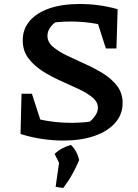

<svg xmlns="http://www.w3.org/2000/svg" viewBox="-20 -694 690 963"><path d="M298 11Q246 11 191.5 3Q137 -5 83 -22L137 -106Q184 -92 235 -85Q286 -78 338 -78Q369 -78 400 -80.5Q431 -83 463 -88L415 -74Q427 -80 440 -92.5Q453 -105 462 -121Q471 -137 471 -154Q471 -183 443.5 -205.5Q416 -228 373.5 -248Q331 -268 282.5 -289.5Q234 -311 191.5 -338.5Q149 -366 121.5 -403Q94 -440 94 -492Q94 -548 129 -589Q164 -630 228 -652Q292 -674 380 -674Q428 -674 476 -667.5Q524 -661 570 -648L533 -559Q486 -572 436 -579Q386 -586 333 -586Q303 -586 273.5 -583.5Q244 -581 215 -576L270 -591Q246 -576 232 -556.5Q218 -537 218 -514Q218 -483 245.5 -459.5Q273 -436 315.5 -415.5Q358 -395 406 -373.5Q454 -352 497 -325.5Q540 -299 567.5 -263Q595 -227 595 -177Q595 -120 557.5 -77.5Q520 -35 453 -12Q386 11 298 11ZM206 -20 83 -22 88 -224H140ZM511 -451 447 -650 570 -648 564 -451ZM259 243 280 96 377 109Q362 145 342.5 180Q323 215 297 249ZM292 155 254 78Q273 60 293.5 49.5Q314 39 336 33Q352 49 362 67.5Q372 86 377 109Z"/></svg>

Font: Piazzolla Thin
Style: Bold
Weight: 700
Version: Version 2.005